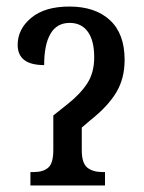

<svg xmlns="http://www.w3.org/2000/svg" viewBox="-20 -567 439 587"><path d="M73 -41H84Q112 -41 127.5 -54.5Q143 -68 143 -108V-214L187 -249Q226 -280 247 -312.5Q268 -345 268 -392Q268 -443 248.5 -470Q229 -497 193 -497Q154 -497 134.5 -464Q115 -431 115 -368Q34 -368 34 -430Q34 -478 75.5 -512.5Q117 -547 192 -547Q271 -547 316 -505.5Q361 -464 361 -384Q361 -327 335.5 -284.5Q310 -242 257 -200L230 -177V-108Q230 -68 247 -54.5Q264 -41 293 -41H301V0H73Z"/></svg>

Font: Noto Serif Cond
Style: Regular
Weight: 400
Width: 3
Designer: Monotype Design Team
Foundry: Monotype Imaging Inc.
Version: Version 1.001